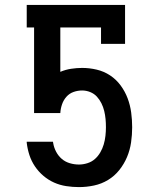

<svg xmlns="http://www.w3.org/2000/svg" viewBox="-20 -755 640 783"><path d="M302 8Q276 8 250 4Q224 0 200.5 -10.5Q177 -21 157 -38Q137 -55 122.5 -76.5Q108 -98 100 -122.5Q92 -147 89 -173V-177H196L197 -171Q200 -153 209 -136Q218 -119 232 -107Q246 -95 264.5 -89.5Q283 -84 302 -84Q319 -84 336.5 -89.5Q354 -95 367 -106.5Q380 -118 389 -133.5Q398 -149 403 -166Q408 -183 410 -201Q412 -219 412 -236Q412 -253 410.5 -269.5Q409 -286 405 -302.5Q401 -319 393.5 -334Q386 -349 375 -361Q364 -373 348 -379.5Q332 -386 315 -386Q297 -386 280 -380Q263 -374 251 -360.5Q239 -347 233 -329.5Q227 -312 226 -294H119V-643H89V-735H490V-576H392V-643H226V-462Q247 -471 270 -474.5Q293 -478 315 -478Q345 -478 374.5 -471Q404 -464 429 -447.5Q454 -431 472 -406.5Q490 -382 500.5 -354Q511 -326 515 -296Q519 -266 519 -236Q519 -205 514.5 -174Q510 -143 498 -114.5Q486 -86 466.5 -61.5Q447 -37 420.5 -21Q394 -5 363.5 1.5Q333 8 302 8Z"/></svg>

Font: Iosevka Curly Slab SmBdEx
Style: Regular
Weight: 600
Width: 7
Monospace: yes
Designer: Belleve Invis
Foundry: Belleve Invis
Version: Version 11.1.0; ttfautohint (v1.8.3)